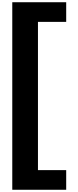

<svg xmlns="http://www.w3.org/2000/svg" viewBox="-20 -1310 703 1720"><path d="M90 -1290V390H573V214H320V-1114H573V-1290Z"/></svg>

Font: Hussar Dziwak
Style: Regular
Weight: 400
Version: Version 1.022